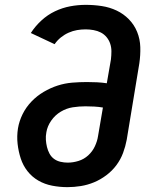

<svg xmlns="http://www.w3.org/2000/svg" viewBox="-20 -763 640 791"><path d="M258 8Q226 8 195 2Q164 -4 138 -19Q112 -34 93.5 -57.5Q75 -81 65.5 -110Q56 -139 52.5 -170.5Q49 -202 54 -234Q59 -264 73 -292.5Q87 -321 109.5 -344.5Q132 -368 160 -384.5Q188 -401 217.5 -410.5Q247 -420 277.5 -422.5Q308 -425 338 -425Q359 -425 379.5 -424Q400 -423 420 -420L437 -518Q439 -535 439 -551.5Q439 -568 434 -583Q429 -598 419 -610Q409 -622 395.5 -629Q382 -636 365.5 -639Q349 -642 333 -642Q315 -642 297.5 -639Q280 -636 263 -628.5Q246 -621 231 -609Q216 -597 205 -581L107 -627Q125 -655 150.5 -678.5Q176 -702 206.5 -716.5Q237 -731 269 -737Q301 -743 333 -743Q367 -743 399.5 -738Q432 -733 460.5 -719.5Q489 -706 511 -683.5Q533 -661 545 -631.5Q557 -602 558 -569Q559 -536 554 -502L502 -187Q497 -160 487 -133Q477 -106 459.5 -82.5Q442 -59 418 -41Q394 -23 367.5 -12Q341 -1 313 3.5Q285 8 258 8ZM259 -93Q281 -93 303.5 -100Q326 -107 343.5 -123Q361 -139 371 -160.5Q381 -182 384 -203L404 -320Q386 -323 368 -324Q350 -325 332 -325Q306 -325 280 -321Q254 -317 230.5 -303Q207 -289 191 -266Q175 -243 171 -218Q168 -202 169 -187Q170 -172 173.5 -157.5Q177 -143 184 -130Q191 -117 202.5 -108.5Q214 -100 229 -96.5Q244 -93 259 -93Z"/></svg>

Font: Iosevka SS04 Extended
Style: Bold Italic
Weight: 700
Width: 7
Italic angle: -9°
Monospace: yes
Designer: Belleve Invis
Foundry: Belleve Invis
Version: Version 19.0.0; ttfautohint (v1.8.4)